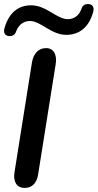

<svg xmlns="http://www.w3.org/2000/svg" viewBox="-20 -914 479 942"><path d="M101 8C140 8 161 -19 167 -58L253 -598C261 -643 245 -678 206 -678C167 -678 144 -649 137 -609L51 -68C44 -24 61 8 101 8ZM24 -737C44 -736 54 -744 60 -762C73 -795 98 -811 127 -811C180 -811 231 -743 305 -743C367 -743 416 -778 437 -855C444 -879 433 -893 415 -894C395 -895 385 -887 379 -869C367 -836 342 -820 312 -820C259 -820 207 -888 133 -888C71 -888 24 -853 2 -776C-5 -752 6 -738 24 -737Z"/></svg>

Font: SN Pro Semibold
Style: Italic
Weight: 600
Italic angle: -9°
Designer: Tobias Whetton
Foundry: Supernotes
Version: Version 1.001;Glyphs 3.2 (3249)